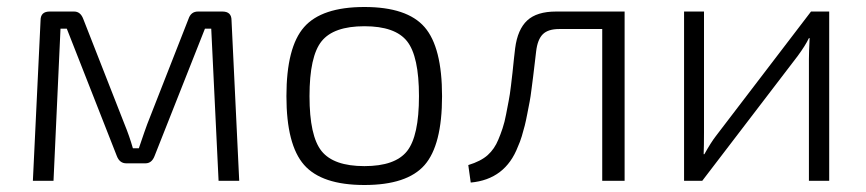

<svg xmlns="http://www.w3.org/2000/svg" viewBox="-20 -517 2476 549"><path d="M546 -484H616Q642 -484 642 -459L664 0H605L584 -435H566L422 -71Q414 -50 396 -50H341Q322 -50 314 -71L171 -435H153L133 0H74L96 -459Q96 -484 122 -484H192Q210 -484 218 -463L336 -162Q350 -128 360 -93H377Q396 -149 401 -162L519 -463Q526 -484 546 -484Z M799 -242Q799 -382 849.5 -439.5Q900 -497 1022 -497Q1144 -497 1194 -439.5Q1244 -382 1244 -242Q1244 -102 1194 -45Q1144 12 1022 12Q900 12 849.5 -45.5Q799 -103 799 -242ZM1144 -399Q1110 -442 1022 -442Q934 -442 899.5 -399Q865 -356 865 -242Q865 -128 899.5 -85Q934 -42 1022 -42Q1110 -42 1144 -85Q1178 -128 1178 -242Q1178 -356 1144 -399Z M1766 -484V0H1702V-434H1579Q1547 -434 1532 -419Q1517 -404 1513 -370Q1512 -363 1509 -336Q1506 -309 1504.5 -298.5Q1503 -288 1500 -263.5Q1497 -239 1494.5 -226.5Q1492 -214 1488 -193Q1484 -172 1480.5 -158Q1477 -144 1472 -127.5Q1467 -111 1461 -98Q1425 -4 1326 5L1319 -45Q1355 -56 1374.5 -73.5Q1394 -91 1405 -118Q1411 -132 1417 -150Q1423 -168 1427 -189.5Q1431 -211 1434.5 -228.5Q1438 -246 1441 -271.5Q1444 -297 1445.5 -310Q1447 -323 1449.5 -348.5Q1452 -374 1453 -379Q1460 -433 1487.5 -458.5Q1515 -484 1570 -484Z M2351 0H2293V-348Q2293 -366 2295 -408H2293Q2283 -387 2261 -357L1988 0H1936V-484H1993V-138Q1993 -98 1992 -76H1994Q2013 -110 2027 -128L2299 -484H2351Z"/></svg>

Font: Exo 2.0 Light
Style: Regular
Weight: 300
Designer: Natanael Gama
Version: Version 1.001;PS 001.001;hotconv 1.0.70;makeotf.lib2.5.58329